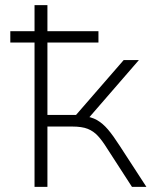

<svg xmlns="http://www.w3.org/2000/svg" viewBox="-20 -725 609 745"><path d="M114 0V-560H20V-604H114V-705H164V-604H362V-560H164V-279H275L460 -492H519L317 -259L301 -275Q334 -272 356.5 -259Q379 -246 399 -222.5Q419 -199 444 -160L548 0H492L395 -150Q377 -179 360 -197.5Q343 -216 320.5 -225Q298 -234 260 -234H164V0Z"/></svg>

Font: Nunito Sans 7pt ExtraLight
Style: Regular
Weight: 250
Designer: Vernon Adams
Foundry: Vernon Adams
Version: Version 3.101;gftools[0.9.27]